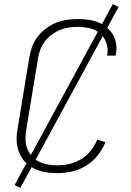

<svg xmlns="http://www.w3.org/2000/svg" viewBox="-20 -836 640 936"><path d="M260 8Q237 8 215 5.5Q193 3 172.5 -3.5Q152 -10 134 -21Q116 -32 101.5 -47.5Q87 -63 78 -82Q69 -101 64.5 -122Q60 -143 61 -165.5Q62 -188 66 -211L123 -556Q127 -582 136.5 -608Q146 -634 163 -656.5Q180 -679 203 -696.5Q226 -714 251.5 -724.5Q277 -735 304 -739Q331 -743 357 -743Q383 -743 408 -740Q433 -737 456 -728Q479 -719 498 -704Q517 -689 529.5 -668.5Q542 -648 546 -622.5Q550 -597 545 -572Q545 -570 544.5 -568.5Q544 -567 544 -565H502Q502 -566 502 -567.5Q502 -569 503 -570Q508 -600 498 -628Q488 -656 466.5 -674Q445 -692 416 -698.5Q387 -705 357 -705Q335 -705 313 -701.5Q291 -698 270 -689Q249 -680 230 -665.5Q211 -651 197.5 -632.5Q184 -614 176 -592.5Q168 -571 165 -549L108 -204Q104 -181 104.5 -157Q105 -133 112.5 -112.5Q120 -92 135 -75Q150 -58 170 -48Q190 -38 213 -34Q236 -30 260 -30Q289 -30 319 -37Q349 -44 375.5 -60Q402 -76 422 -101Q442 -126 454 -155L494 -143Q480 -108 456 -78Q432 -48 399.5 -28Q367 -8 331 0Q295 8 260 8ZM79 80 51 66 530 -816 558 -802Z"/></svg>

Font: Iosevka Curly XLtEx
Style: Italic
Weight: 200
Width: 7
Italic angle: -9°
Monospace: yes
Designer: Belleve Invis
Foundry: Belleve Invis
Version: Version 11.1.0; ttfautohint (v1.8.3)